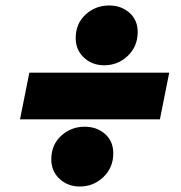

<svg xmlns="http://www.w3.org/2000/svg" viewBox="-20 -700 659 700"><path d="M53 -265 87 -435H597L563 -265ZM271 -20Q227 -20 197 -48Q167 -76 167 -119Q167 -172 203 -205Q239 -238 289 -238Q333 -238 363 -211.5Q393 -185 393 -141Q393 -89 357 -54.5Q321 -20 271 -20ZM360 -462Q316 -462 286 -490Q256 -518 256 -561Q256 -614 292 -647Q328 -680 378 -680Q422 -680 452 -653.5Q482 -627 482 -583Q482 -531 446 -496.5Q410 -462 360 -462Z"/></svg>

Font: Montserrat Thin Black
Style: Italic
Weight: 900
Italic angle: -11.3°
Version: Version 9.000